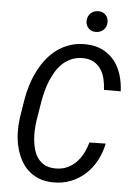

<svg xmlns="http://www.w3.org/2000/svg" viewBox="-60 -944 707 999"><g transform="rotate(5 293.5 -444.0)"><path d="M510.7 -214.8Q501 -166.5 478.5 -124.8Q456.1 -83 422.6 -52.7Q389.2 -22.5 345.9 -5.6Q302.7 11.2 251.5 9.8Q209.5 8.8 177 -5.1Q144.5 -19 120.8 -42.2Q97.2 -65.4 82 -96.2Q66.9 -127 58.8 -161.6Q50.8 -196.3 49.8 -233.2Q48.8 -270 53.7 -305.7L69.3 -404.8Q75.7 -443.4 87.6 -481.9Q99.6 -520.5 117.4 -555.9Q135.3 -591.3 159.2 -621.8Q183.1 -652.3 213.6 -674.6Q244.1 -696.8 281.2 -709.2Q318.4 -721.7 362.8 -720.7Q413.1 -719.7 450.2 -701.4Q487.3 -683.1 512.2 -652.3Q537.1 -621.6 550 -580.6Q563 -539.6 564.9 -492.7H477.5Q476.1 -522 469.7 -549.3Q463.4 -576.7 449.5 -598.1Q435.5 -619.6 413.3 -633.1Q391.1 -646.5 357.9 -647.5Q325.7 -648.4 299.6 -638.2Q273.4 -627.9 252.7 -610.1Q231.9 -592.3 216.6 -567.9Q201.2 -543.5 189.7 -516.4Q178.2 -489.3 170.7 -460.7Q163.1 -432.1 158.7 -405.8L142.1 -305.2Q138.7 -282.2 137.2 -255.6Q135.7 -229 138.2 -202.6Q140.6 -176.3 147.7 -151.6Q154.8 -127 168.5 -107.7Q182.1 -88.4 203.6 -76.4Q225.1 -64.5 255.9 -63.5Q291 -62 318.6 -73.7Q346.2 -85.4 367.2 -106Q388.2 -126.5 402.6 -154.3Q417 -182.1 425.8 -213.4ZM356 -841.3Q356.4 -865.7 371.6 -881.3Q386.7 -897 411.1 -897.9Q435.1 -898.4 450.4 -883.3Q465.8 -868.2 465.3 -844.2Q464.8 -820.3 449.5 -805.2Q434.1 -790 410.6 -789.1Q398.9 -788.6 388.9 -792.2Q378.9 -795.9 371.6 -803Q364.3 -810.1 360.1 -819.8Q356 -829.6 356 -841.3Z"/></g></svg>

Font: Roboto Mono
Style: Italic
Weight: 400
Designer: Google
Version: Version 2.000985; 2015; ttfautohint (v1.3)